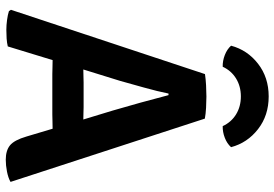

<svg xmlns="http://www.w3.org/2000/svg" viewBox="-163 -781 952 666"><g transform="rotate(90 313.0 -448.0)"><path d="M237 -153.5Q230 -153.5 215 -154Q200 -154.5 188.5 -154.5L141 1Q128.5 4 113.8 5Q99 6 83.5 6Q67.5 6 49 3.5Q30.5 1 18.5 -3L14 -10L237 -683Q253 -685.5 275.5 -686.8Q298 -688 315 -688Q331 -688 353.8 -686.8Q376.5 -685.5 391.5 -682.5L611 -8.5Q597 -0.5 575.2 3.8Q553.5 8 534 8Q502 8 484 -6.8Q466 -21.5 453.5 -64L426.5 -154.5Q414.5 -154.5 399.2 -154Q384 -153.5 377 -153.5ZM260.5 -388.5 221 -261Q232 -261 245.5 -261.5Q259 -262 266 -262H352Q358.5 -262 371 -261.5Q383.5 -261 394.5 -261L363.5 -363Q351 -405.5 336.2 -458.8Q321.5 -512 310 -556.5H304.5Q297 -519 283.5 -470.8Q270 -422.5 260.5 -388.5ZM490.5 -773.5Q478 -759.5 458 -751.8Q438 -744 417.5 -744.5Q404 -774 376.8 -790.8Q349.5 -807.5 314.5 -807.5Q279.5 -807.5 252.2 -790.8Q225 -774 211.5 -744.5Q191 -744 171 -751.8Q151 -759.5 138.5 -773.5Q153.5 -830 201 -867Q248.5 -904 314.5 -904Q380.5 -904 428 -867Q475.5 -830 490.5 -773.5Z"/></g></svg>

Font: Signika SC SemiBold
Style: Regular
Weight: 600
Designer: Anna Giedryś
Foundry: Anna Giedryś
Version: Version 2.000; ttfautohint (v1.8.3) -l 8 -r 50 -G 200 -x 9 -